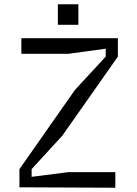

<svg xmlns="http://www.w3.org/2000/svg" viewBox="-20 -879 640 899"><path d="M520 -73H300L128 -51V-87L272 -244L532 -614V-700H80V-627H299L475 -651V-614L331 -458L71 -87V-2L520 0ZM251 -859V-763H347V-859Z"/></svg>

Font: Fliege Mono Light
Style: Regular
Weight: 300
Version: Version 0.020;Glyphs 3.3 (3306)